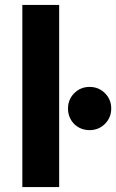

<svg xmlns="http://www.w3.org/2000/svg" viewBox="-20 -762 473 782"><path d="M221 0H71V-742H221ZM282 -257Q257 -283 257 -320Q257 -357 282.5 -382.5Q308 -408 345 -408Q382 -408 407.5 -382.5Q433 -357 433 -320Q433 -283 407.5 -257.5Q382 -232 345 -232Q308 -232 282 -257Z"/></svg>

Font: Montserrat_am3
Style: Bold
Weight: 700
Designer: Julieta Ulanovsky
Foundry: Julieta Ulanovsky. Armenina letters added by Vahan Hovhannisyan
Version: Version 2.001